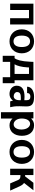

<svg xmlns="http://www.w3.org/2000/svg" viewBox="1668 -2222 752 4129"><g transform="rotate(90 2044.5 -158.0)"><path d="M195 0V-405H372V1H507V-500H60V0Z M611 -250C611 -94 717 14 870 14C1022 14 1127 -93 1127 -250C1127 -406 1023 -514 870 -514C717 -514 611 -406 611 -250ZM746 -250C746 -365 790 -428 869 -428C948 -428 992 -365 992 -250C992 -135 948 -72 869 -72C790 -72 746 -135 746 -250Z M1363 -95C1395 -143 1423 -251 1429 -367L1431 -405H1571V-95ZM1181 160H1311V0H1640V160H1770V-95H1706V-500H1311L1308 -429C1300 -238 1266 -137 1232 -95H1181Z M2135 -197C2135 -122 2102 -76 2048 -76C2002 -76 1960 -108 1960 -147C1960 -215 2007 -230 2091 -230C2106 -230 2120 -229 2135 -228ZM1824 -139C1824 -51 1897 14 2001 14C2059 14 2102 -8 2146 -60C2150 -35 2154 -19 2161 0H2286C2275 -43 2262 -112 2265 -202L2269 -343C2273 -467 2216 -514 2061 -514C1929 -514 1845 -454 1845 -364H1981C1981 -411 2008 -435 2058 -435C2110 -435 2135 -410 2135 -357V-305C2110 -308 2090 -309 2063 -309C1910 -309 1824 -259 1824 -139Z M2529 -246C2529 -355 2573 -429 2642 -429C2713 -429 2766 -352 2766 -243C2766 -143 2722 -75 2654 -75C2583 -75 2529 -149 2529 -246ZM2529 -51C2570 -7 2617 14 2678 14C2812 14 2901 -88 2901 -252C2901 -413 2816 -514 2674 -514C2618 -514 2578 -498 2529 -451C2528 -469 2527 -484 2526 -500H2390C2392 -462 2394 -438 2394 -399V198H2529Z M2989 -250C2989 -94 3095 14 3248 14C3400 14 3505 -93 3505 -250C3505 -406 3401 -514 3248 -514C3095 -514 2989 -406 2989 -250ZM3124 -250C3124 -365 3168 -428 3247 -428C3326 -428 3370 -365 3370 -250C3370 -135 3326 -72 3247 -72C3168 -72 3124 -135 3124 -250Z M3745 -500H3609V0H3745ZM3745 -221H3758C3809 -221 3836 -207 3850 -173L3925 0H4079L3986 -206C3964 -253 3939 -285 3914 -298L4073 -500H3911L3773 -321H3745Z"/></g></svg>

Font: Perun
Style: Bold
Weight: 700
Foundry: Copyright (c) Stefan Peev, Context Ltd, 2016
Version: Version 1.089